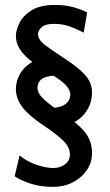

<svg xmlns="http://www.w3.org/2000/svg" viewBox="-20 -563 432 755"><path d="M188.5 171.9Q140.6 171.9 100.8 159.2Q61 146.5 37.6 129.9L57.1 48.3Q83.5 70.8 121.3 84.2Q159.2 97.7 190.4 97.7Q215.8 97.7 235.4 83.3Q254.9 68.8 254.9 43.9Q254.9 16.1 229.5 -9Q204.1 -34.2 154.8 -67.4Q97.2 -105 69.8 -139.4Q42.5 -173.8 42.5 -213.4Q42.5 -244.6 59.6 -273.9Q76.7 -303.2 112.1 -322.3Q147.5 -341.3 202.6 -341.3L201.7 -265.6Q127.4 -265.6 127.4 -216.8Q127.4 -194.3 156.7 -168.7Q186 -143.1 233.4 -112.3Q287.1 -76.7 314.5 -42.7Q341.8 -8.8 341.8 39.6Q341.8 76.2 321.3 106.2Q300.8 136.2 266.1 154.1Q231.4 171.9 188.5 171.9ZM179.7 -64.5 180.2 -138.7Q215.8 -138.7 236.1 -152.8Q256.3 -167 256.3 -191.4Q256.3 -210 237.1 -230Q217.8 -250 163.6 -281.7Q102.5 -317.4 72.5 -350.8Q42.5 -384.3 42.5 -421.4Q42.5 -443.4 56.2 -471.9Q69.8 -500.5 103.3 -522Q136.7 -543.5 195.8 -543.5Q238.8 -543.5 270.5 -534.2Q302.2 -524.9 322.8 -514.2L309.1 -434.6Q289.1 -445.3 259 -457.3Q229 -469.2 191.9 -469.2Q158.2 -469.2 143.8 -455.8Q129.4 -442.4 129.4 -429.2Q129.4 -407.2 156.7 -386.2Q184.1 -365.2 236.8 -331.1Q290.5 -295.9 316.2 -266.4Q341.8 -236.8 341.8 -199.2Q341.8 -144.5 302.2 -104.5Q262.7 -64.5 179.7 -64.5Z"/></svg>

Font: Harmattan SemiBold
Style: Regular
Weight: 600
Designer: George W. Nuss III and SIL International
Foundry: SIL International
Version: Version 4.000